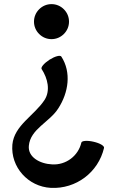

<svg xmlns="http://www.w3.org/2000/svg" viewBox="-20 -705 565 932"><path d="M315 -600C315 -623 306 -644 290 -660C274 -676 253 -685 230 -685C207 -685 186 -676 170 -660C154 -644 145 -623 145 -600C145 -577 154 -556 170 -540C186 -524 207 -515 230 -515C253 -515 274 -524 290 -540C306 -556 315 -577 315 -600ZM182 -370C212 -324 225 -266 197 -221C147 -144 49 -97 40 -3C31 106 116 201 227 207C349 213 457 132 485 13C487 3 465 -10 434 -17C404 -24 377 -22 375 -13C360 52 300 97 233 93C172 90 115 57 120 3C127 -79 221 -112 263 -179C313 -256 327 -354 278 -430C273 -439 247 -432 220 -415C194 -398 177 -378 182 -370Z"/></svg>

Font: Nupuram SemiBold
Style: Regular
Weight: 600
Designer: Santhosh Thottingal (santhosh.thottingal@gmail.com)
Foundry: SMC
Version: Version 1.000